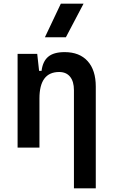

<svg xmlns="http://www.w3.org/2000/svg" viewBox="-20 -815 626 1060"><path d="M388.2 224.6V-317.4Q388.2 -365.2 366.9 -391.4Q345.7 -417.5 306.6 -417.5Q197.8 -417.5 197.8 -271.5V0H77.1V-517.6H185.5L195.8 -423.8H209.5Q215.8 -476.1 246.1 -501.7Q276.4 -527.3 336.9 -527.3Q418.9 -527.3 463.9 -477.5Q508.8 -427.7 508.8 -336.9V224.6ZM228 -609.4 315.9 -794.9H441.4L343.8 -609.4Z"/></svg>

Font: CaskaydiaCove NFP SemiBold
Style: Regular
Weight: 600
Designer: Aaron Bell
Foundry: Saja Typeworks
Version: Version 2111.001; VTT 6.35;Nerd Fonts 3.1.1